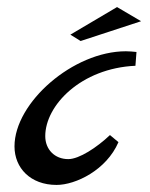

<svg xmlns="http://www.w3.org/2000/svg" viewBox="-20 -524 425 543"><path d="M291 -142C254 -107 204 -74 173 -74C135 -74 108 -101 108 -139C108 -226 209 -331 363 -338L366 -377C356 -378 346 -379 336 -379C187 -379 21 -234 21 -110C21 -49 66 -1 140 -1C194 -1 281 -43 315 -122ZM379 -464 311 -504 179 -426 208 -408Z"/></svg>

Font: Marck Script
Style: Regular
Weight: 400
Designer: Denis Masharov, Marck Fogel
Foundry: Denis Masharov
Version: Version 1.002